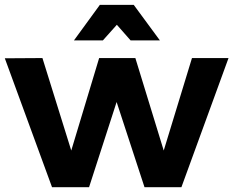

<svg xmlns="http://www.w3.org/2000/svg" viewBox="-23 -780 972 800"><path d="M-2.9 -537.1 153.8 -538.1 273.9 -152.8 390.1 -538.1H541L659.2 -152.8L776.9 -538.1H929.2L732.9 0H579.1L462.9 -355L348.1 0H193.8ZM643.1 -611.8H521L463.9 -676.8L405.8 -611.8H285.2L393.1 -759.8H534.2Z"/></svg>

Font: Montserrat-SemiBold
Style: Regular
Weight: 600
Designer: Julieta Ulanovsky
Foundry: Julieta Ulanovsky
Version: Version 6.001